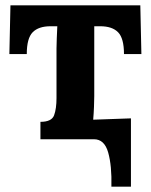

<svg xmlns="http://www.w3.org/2000/svg" viewBox="-20 -520 563 717"><path d="M396 177Q398 99 384 49.5Q370 0 331 0H131V-65Q173 -65 182 -89.5Q191 -114 191 -154V-339Q191 -353 192 -376.5Q193 -400 194 -422H169Q124 -422 102 -399.5Q80 -377 80 -318H15L19 -500H504L508 -318H443Q443 -377 421 -399.5Q399 -422 354 -422H332V-161Q332 -147 331 -121.5Q330 -96 328 -73L469 -78V177Z"/></svg>

Font: Lora
Style: Bold
Weight: 700
Designer: Olga Karpushina, Alexei Vanyashin (Cyrillic)
Foundry: Cyreal
Version: Version 3.006; ttfautohint (v1.8.4.7-5d5b);gftools[0.9.30]